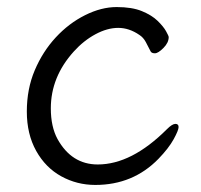

<svg xmlns="http://www.w3.org/2000/svg" viewBox="-20 -506 570 544"><path d="M250 18Q198 18 153.5 -6.5Q109 -31 82.5 -78.5Q56 -126 56 -190Q56 -254 78.5 -307Q101 -360 138 -400Q175 -440 221 -463Q267 -486 310.5 -486Q354 -486 382 -474.5Q410 -463 426.5 -447Q443 -431 450.5 -417.5Q458 -404 458 -401Q458 -385 443 -370Q428 -355 419 -355Q410 -355 407 -360Q400 -374 393 -387Q386 -400 375 -407Q346 -427 315 -427Q284 -427 250.5 -409Q217 -391 189 -360Q124 -288 124 -199Q124 -147 143 -112Q183 -40 257 -40Q353 -40 453 -140Q468 -155 477 -155Q486 -155 486 -146Q486 -137 472 -111.5Q458 -86 429 -56Q357 18 250 18Z"/></svg>

Font: LXGW WenKai TC
Style: Regular
Weight: 400
Designer: LXGW / Fontworks Inc.
Foundry: LXGW / Fontworks Inc.
Version: Version 1.330